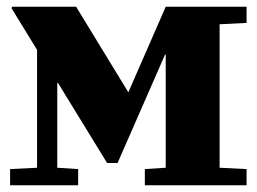

<svg xmlns="http://www.w3.org/2000/svg" viewBox="-20 -550 762 570"><path d="M10 -48 90 -52V-402L14 -526L16 -530H206L361 -276L472 -530H712V-482L632 -478V-52L712 -48V0H410V-48L472 -52V-388H470L329 -66H298L152 -304H150V-52L212 -48V0H10Z"/></svg>

Font: Minipax
Style: Bold
Weight: 700
Designer: Raphaël Ronot, Igor Stepanchenko (Cyrillic)
Foundry: steppetype
Version: Version 1.002